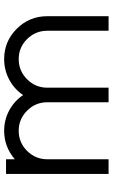

<svg xmlns="http://www.w3.org/2000/svg" viewBox="174 -725 551 939"><g transform="rotate(-90 449.5 -255.5)"><path d="M68.4 0V-501.5H140.1V-458.5Q201.2 -510.7 279.3 -510.7Q333 -510.7 379.2 -485.8Q425.3 -460.9 454.1 -418Q482.9 -460.9 529.5 -485.8Q576.2 -510.7 629.9 -510.7Q716.8 -510.7 778.3 -449Q839.8 -387.2 839.8 -299.8V0H768.6V-299.8Q768.6 -357.4 728 -398.4Q687.5 -439.5 629.9 -439.5Q572.3 -439.5 531.2 -398.4Q490.2 -357.4 490.2 -299.8V0H418.9V-299.8Q418.9 -357.4 377.9 -398.4Q336.9 -439.5 279.3 -439.5Q221.7 -439.5 180.9 -398.4Q140.1 -357.4 140.1 -299.8V0Z"/></g></svg>

Font: Basically A Sans Serif
Style: Regular
Weight: 400
Designer: Hyung-Suk Kim
Foundry: Mental Design
Version: 1.000